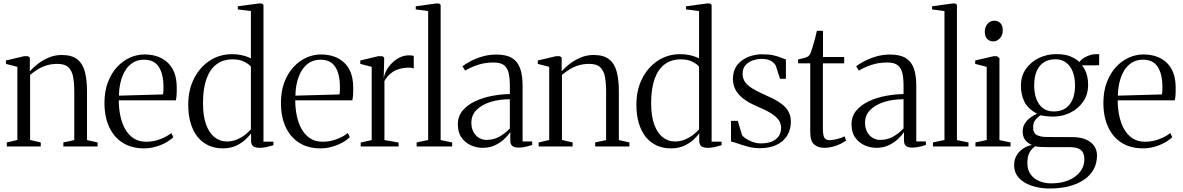

<svg xmlns="http://www.w3.org/2000/svg" viewBox="-20 -839 6777 1100"><path d="M79.5 -37V-456L14 -473V-492.5L118 -517H141L151 -509V-467.5L150.5 -430Q168.5 -451 196.5 -472.8Q224.5 -494.5 259.5 -509.2Q294.5 -524 333.5 -524Q393 -524 424.2 -498Q455.5 -472 467 -425.2Q478.5 -378.5 478.5 -317V-36.5L539 -23V0H343V-23L405.5 -36.5V-314.5Q405.5 -362.5 399 -398Q392.5 -433.5 372.2 -453.2Q352 -473 309.5 -473Q277.5 -473 250.8 -465.5Q224 -458 200.2 -443.8Q176.5 -429.5 152.5 -410V-37L213.5 -23V0H19V-23Z M805 11Q734 11 683.2 -21Q632.5 -53 605.5 -111.5Q578.5 -170 578.5 -249.5Q578.5 -316 598 -367.5Q617.5 -419 650.5 -454.8Q683.5 -490.5 724.2 -508.8Q765 -527 807 -527Q891.5 -527 941.5 -479.5Q991.5 -432 992.5 -341Q993 -312 991.8 -294.8Q990.5 -277.5 987.5 -264H660.5Q660.5 -220 669 -177.8Q677.5 -135.5 696 -101.5Q714.5 -67.5 744.5 -47.2Q774.5 -27 817.5 -27Q860.5 -27 900 -42.5Q939.5 -58 961.5 -77L973 -53.5Q955 -35.5 928.2 -21Q901.5 -6.5 869.8 2.2Q838 11 805 11ZM661.5 -291 914 -298Q916 -309 916.2 -320Q916.5 -331 916.5 -341Q916.5 -414 890 -455.5Q863.5 -497 805 -497Q768.5 -497 741.5 -480Q714.5 -463 697 -434Q679.5 -405 670.8 -368Q662 -331 661.5 -291Z M1256.5 11Q1211.5 11 1175 -5.5Q1138.5 -22 1112.5 -54.2Q1086.5 -86.5 1072.5 -133Q1058.5 -179.5 1058.5 -240Q1058.5 -323 1091.2 -388.2Q1124 -453.5 1180.8 -491Q1237.5 -528.5 1308.5 -528.5Q1345 -528.5 1373.8 -520.8Q1402.5 -513 1417.5 -504.5V-775.5L1342.5 -785V-803L1462.5 -819H1480L1489.5 -811V-27.5H1546.5V-7Q1530 -2 1509 3Q1488 8 1469 8Q1443 8 1430.8 -1.2Q1418.5 -10.5 1418.5 -33.5V-75Q1409 -61 1387.5 -40.5Q1366 -20 1333.5 -4.5Q1301 11 1256.5 11ZM1279 -28.5Q1312 -28.5 1339.2 -40.5Q1366.5 -52.5 1386.5 -68.8Q1406.5 -85 1417.5 -98V-457Q1407.5 -470.5 1380.8 -484.8Q1354 -499 1312.5 -499Q1259 -499 1221 -471Q1183 -443 1163 -387.2Q1143 -331.5 1143 -249Q1143 -173.5 1161 -124.8Q1179 -76 1210 -52.2Q1241 -28.5 1279 -28.5Z M1816 11Q1745 11 1694.2 -21Q1643.5 -53 1616.5 -111.5Q1589.5 -170 1589.5 -249.5Q1589.5 -316 1609 -367.5Q1628.5 -419 1661.5 -454.8Q1694.5 -490.5 1735.2 -508.8Q1776 -527 1818 -527Q1902.5 -527 1952.5 -479.5Q2002.5 -432 2003.5 -341Q2004 -312 2002.8 -294.8Q2001.5 -277.5 1998.5 -264H1671.5Q1671.5 -220 1680 -177.8Q1688.5 -135.5 1707 -101.5Q1725.5 -67.5 1755.5 -47.2Q1785.5 -27 1828.5 -27Q1871.5 -27 1911 -42.5Q1950.5 -58 1972.5 -77L1984 -53.5Q1966 -35.5 1939.2 -21Q1912.5 -6.5 1880.8 2.2Q1849 11 1816 11ZM1672.5 -291 1925 -298Q1927 -309 1927.2 -320Q1927.5 -331 1927.5 -341Q1927.5 -414 1901 -455.5Q1874.5 -497 1816 -497Q1779.5 -497 1752.5 -480Q1725.5 -463 1708 -434Q1690.5 -405 1681.8 -368Q1673 -331 1672.5 -291Z M2046.5 0V-22.5L2109.5 -36.5V-456L2044 -473V-492.5L2147 -517H2171L2181 -509L2180.5 -472.5L2178 -390L2179.5 -398Q2183.5 -416.5 2195.2 -437.8Q2207 -459 2226.2 -478.2Q2245.5 -497.5 2270 -509.8Q2294.5 -522 2323.5 -522Q2333.5 -522 2339.8 -521Q2346 -520 2350.5 -518.5V-446.5Q2346.5 -448.5 2340 -450Q2333.5 -451.5 2324.5 -451.5Q2294 -451.5 2267.5 -443.8Q2241 -436 2219.5 -419.2Q2198 -402.5 2182.5 -375V-36.5L2263.5 -22.5V0Z M2433 -37V-775.5L2362 -785V-803L2478 -819H2495L2504.5 -811.5V-36.5L2570.5 -23V0H2367V-23Z M2745.5 8Q2711.5 8 2678.8 -6.2Q2646 -20.5 2624.5 -50.2Q2603 -80 2603 -126.5Q2603 -173.5 2631 -206.2Q2659 -239 2704 -259.8Q2749 -280.5 2801 -290Q2853 -299.5 2901 -300V-349.5Q2901 -391 2894.2 -420.2Q2887.5 -449.5 2867.8 -465.2Q2848 -481 2808.5 -481Q2758 -481 2716.8 -467Q2675.5 -453 2645 -434.5L2629.5 -459.5Q2647 -473 2676.2 -488.5Q2705.5 -504 2743.2 -515.2Q2781 -526.5 2824 -526.5Q2880.5 -526.5 2913.2 -506.5Q2946 -486.5 2960 -447Q2974 -407.5 2974 -349V-28.5H3029V-8.5Q3018 -5 3005.5 -1.5Q2993 2 2979 4.2Q2965 6.5 2949.5 6.5Q2927.5 6.5 2915.5 -2.5Q2903.5 -11.5 2903.5 -34.5V-82.5Q2894.5 -67.5 2872.8 -46Q2851 -24.5 2819 -8.2Q2787 8 2745.5 8ZM2767 -37.5Q2808 -37.5 2840.2 -55.5Q2872.5 -73.5 2901 -103V-270.5Q2840.5 -270.5 2790.5 -255Q2740.5 -239.5 2710.5 -209.5Q2680.5 -179.5 2680.5 -136Q2680.5 -105 2692.5 -83Q2704.5 -61 2724.2 -49.2Q2744 -37.5 2767 -37.5Z M3126.5 -37V-456L3061 -473V-492.5L3165 -517H3188L3198 -509V-467.5L3197.5 -430Q3215.5 -451 3243.5 -472.8Q3271.5 -494.5 3306.5 -509.2Q3341.5 -524 3380.5 -524Q3440 -524 3471.2 -498Q3502.5 -472 3514 -425.2Q3525.5 -378.5 3525.5 -317V-36.5L3586 -23V0H3390V-23L3452.5 -36.5V-314.5Q3452.5 -362.5 3446 -398Q3439.5 -433.5 3419.2 -453.2Q3399 -473 3356.5 -473Q3324.5 -473 3297.8 -465.5Q3271 -458 3247.2 -443.8Q3223.5 -429.5 3199.5 -410V-37L3260.5 -23V0H3066V-23Z M3824 11Q3779 11 3742.5 -5.5Q3706 -22 3680 -54.2Q3654 -86.5 3640 -133Q3626 -179.5 3626 -240Q3626 -323 3658.8 -388.2Q3691.5 -453.5 3748.2 -491Q3805 -528.5 3876 -528.5Q3912.5 -528.5 3941.2 -520.8Q3970 -513 3985 -504.5V-775.5L3910 -785V-803L4030 -819H4047.5L4057 -811V-27.5H4114V-7Q4097.5 -2 4076.5 3Q4055.5 8 4036.5 8Q4010.5 8 3998.2 -1.2Q3986 -10.5 3986 -33.5V-75Q3976.5 -61 3955 -40.5Q3933.5 -20 3901 -4.5Q3868.5 11 3824 11ZM3846.5 -28.5Q3879.5 -28.5 3906.8 -40.5Q3934 -52.5 3954 -68.8Q3974 -85 3985 -98V-457Q3975 -470.5 3948.2 -484.8Q3921.5 -499 3880 -499Q3826.5 -499 3788.5 -471Q3750.5 -443 3730.5 -387.2Q3710.5 -331.5 3710.5 -249Q3710.5 -173.5 3728.5 -124.8Q3746.5 -76 3777.5 -52.2Q3808.5 -28.5 3846.5 -28.5Z M4334.5 10Q4299 10 4266.5 1.5Q4234 -7 4208.8 -16.2Q4183.5 -25.5 4168 -28V-146.5H4207L4230 -68.5Q4233 -59.5 4249.5 -47.5Q4266 -35.5 4290 -26.5Q4314 -17.5 4339.5 -17.5Q4374 -17.5 4399.8 -27.2Q4425.5 -37 4440.2 -57Q4455 -77 4455 -107Q4455 -133 4439.8 -153.2Q4424.5 -173.5 4394 -192Q4363.5 -210.5 4316.5 -230Q4269.5 -250 4239 -273.5Q4208.5 -297 4193.8 -325Q4179 -353 4179 -387Q4179 -433.5 4202.5 -464.8Q4226 -496 4264.5 -512Q4303 -528 4346.5 -528Q4386.5 -528 4412.5 -521.8Q4438.5 -515.5 4455 -508.5Q4471.5 -501.5 4482.5 -499V-387.5H4449L4424.5 -463Q4420.5 -471 4411.2 -480Q4402 -489 4385.5 -495.2Q4369 -501.5 4342 -501.5Q4318.5 -501.5 4293.8 -493.2Q4269 -485 4251.8 -466.2Q4234.5 -447.5 4234.5 -416Q4234.5 -388 4249.5 -368Q4264.5 -348 4290 -332.5Q4315.5 -317 4346 -303Q4378 -289 4407.5 -274.5Q4437 -260 4460.2 -242Q4483.5 -224 4497.2 -199.8Q4511 -175.5 4511 -142Q4511 -95.5 4489.2 -61.2Q4467.5 -27 4428 -8.5Q4388.5 10 4334.5 10Z M4702.5 8Q4668 8 4645 -10.8Q4622 -29.5 4622 -83V-476H4552.5V-498.5Q4557.5 -500 4567.5 -502.2Q4577.5 -504.5 4587.8 -507Q4598 -509.5 4602 -511.5Q4609 -515 4613.2 -519Q4617.5 -523 4620.8 -528.8Q4624 -534.5 4627 -543Q4631 -554.5 4637.2 -574.8Q4643.5 -595 4649.8 -618.8Q4656 -642.5 4660 -662.5H4695V-512.5H4816.5V-476H4694.5V-101Q4694.5 -74 4698.8 -60Q4703 -46 4711.8 -41Q4720.5 -36 4733 -36Q4750.5 -36 4777.8 -43Q4805 -50 4818.5 -58L4827.5 -34.5Q4815.5 -24.5 4795 -14.5Q4774.5 -4.5 4750.2 1.8Q4726 8 4702.5 8Z M5001 8Q4967 8 4934.2 -6.2Q4901.5 -20.5 4880 -50.2Q4858.5 -80 4858.5 -126.5Q4858.5 -173.5 4886.5 -206.2Q4914.5 -239 4959.5 -259.8Q5004.5 -280.5 5056.5 -290Q5108.5 -299.5 5156.5 -300V-349.5Q5156.5 -391 5149.8 -420.2Q5143 -449.5 5123.2 -465.2Q5103.5 -481 5064 -481Q5013.5 -481 4972.2 -467Q4931 -453 4900.5 -434.5L4885 -459.5Q4902.5 -473 4931.8 -488.5Q4961 -504 4998.8 -515.2Q5036.5 -526.5 5079.5 -526.5Q5136 -526.5 5168.8 -506.5Q5201.5 -486.5 5215.5 -447Q5229.5 -407.5 5229.5 -349V-28.5H5284.5V-8.5Q5273.5 -5 5261 -1.5Q5248.5 2 5234.5 4.2Q5220.5 6.5 5205 6.5Q5183 6.5 5171 -2.5Q5159 -11.5 5159 -34.5V-82.5Q5150 -67.5 5128.2 -46Q5106.5 -24.5 5074.5 -8.2Q5042.5 8 5001 8ZM5022.5 -37.5Q5063.5 -37.5 5095.8 -55.5Q5128 -73.5 5156.5 -103V-270.5Q5096 -270.5 5046 -255Q4996 -239.5 4966 -209.5Q4936 -179.5 4936 -136Q4936 -105 4948 -83Q4960 -61 4979.8 -49.2Q4999.5 -37.5 5022.5 -37.5Z M5391 -37V-775.5L5320 -785V-803L5436 -819H5453L5462.5 -811.5V-36.5L5528.5 -23V0H5325V-23Z M5568.5 0V-23L5633 -37V-456L5567 -473V-492.5L5672.5 -517H5691.5L5706 -506V-36.5L5769.5 -23V0ZM5670 -602Q5650.5 -602 5636.2 -615.5Q5622 -629 5622 -657Q5622 -685.5 5638.5 -703Q5655 -720.5 5676 -720.5H5677Q5696.5 -720.5 5710.8 -707Q5725 -693.5 5725 -665Q5725 -637 5708.5 -619.5Q5692 -602 5671 -602Z M5993 241Q5955.5 241 5919.2 233Q5883 225 5853.8 208.8Q5824.5 192.5 5807.2 167.2Q5790 142 5790 107.5Q5790 77 5803.2 53.2Q5816.5 29.5 5839.5 13.5Q5862.5 -2.5 5892 -8.5Q5869 -18 5854 -36.5Q5839 -55 5839 -87Q5839 -111.5 5851.5 -131.2Q5864 -151 5883 -165.2Q5902 -179.5 5921.5 -187.5Q5867.5 -216.5 5848.2 -257.8Q5829 -299 5829 -347Q5829 -404 5858 -444.8Q5887 -485.5 5933.2 -507.2Q5979.5 -529 6030 -529Q6085 -529 6117 -514Q6149 -499 6164.5 -483.5Q6176 -502 6204.5 -515.2Q6233 -528.5 6256.5 -528.5H6277.5L6277 -465L6179 -464.5Q6188.5 -454 6196.2 -438Q6204 -422 6209 -401Q6214 -380 6214 -353Q6214 -297 6185.5 -256.2Q6157 -215.5 6111.5 -193.2Q6066 -171 6014 -171Q5995.5 -171 5975.8 -173.2Q5956 -175.5 5940 -178.5Q5928.5 -170 5913.8 -154.2Q5899 -138.5 5899 -109.5Q5899 -77.5 5919.5 -65.8Q5940 -54 5983 -54L6122.5 -53.5Q6171.5 -53.5 6203 -39.2Q6234.5 -25 6249.8 -1.2Q6265 22.5 6265 51Q6265 95.5 6246 130.5Q6227 165.5 6191.2 190.2Q6155.5 215 6105.5 228Q6055.5 241 5993 241ZM6002.5 211.5Q6061.5 211.5 6104 193Q6146.5 174.5 6169.5 143.5Q6192.5 112.5 6192.5 74.5Q6192.5 54.5 6186 38.5Q6179.5 22.5 6160.8 13.2Q6142 4 6105 4H5988Q5962 4 5942.5 3Q5923 2 5910.5 -1Q5892.5 11.5 5879.2 32.8Q5866 54 5866 96Q5866 134.5 5884.8 160.2Q5903.5 186 5934.8 198.8Q5966 211.5 6002.5 211.5ZM6017 -200.5Q6076 -200.5 6107.5 -239.8Q6139 -279 6139 -350.5Q6139 -396.5 6125.2 -430Q6111.5 -463.5 6086.2 -481.5Q6061 -499.5 6027 -499.5Q5989 -499.5 5961.8 -482.8Q5934.5 -466 5919.8 -432.8Q5905 -399.5 5905 -350Q5905 -306 5917.5 -272.2Q5930 -238.5 5955 -219.5Q5980 -200.5 6017 -200.5Z M6528 11Q6457 11 6406.2 -21Q6355.5 -53 6328.5 -111.5Q6301.5 -170 6301.5 -249.5Q6301.5 -316 6321 -367.5Q6340.5 -419 6373.5 -454.8Q6406.5 -490.5 6447.2 -508.8Q6488 -527 6530 -527Q6614.5 -527 6664.5 -479.5Q6714.5 -432 6715.5 -341Q6716 -312 6714.8 -294.8Q6713.5 -277.5 6710.5 -264H6383.5Q6383.5 -220 6392 -177.8Q6400.5 -135.5 6419 -101.5Q6437.5 -67.5 6467.5 -47.2Q6497.5 -27 6540.5 -27Q6583.5 -27 6623 -42.5Q6662.5 -58 6684.5 -77L6696 -53.5Q6678 -35.5 6651.2 -21Q6624.5 -6.5 6592.8 2.2Q6561 11 6528 11ZM6384.5 -291 6637 -298Q6639 -309 6639.2 -320Q6639.5 -331 6639.5 -341Q6639.5 -414 6613 -455.5Q6586.5 -497 6528 -497Q6491.5 -497 6464.5 -480Q6437.5 -463 6420 -434Q6402.5 -405 6393.8 -368Q6385 -331 6384.5 -291Z"/></svg>

Font: Merriweather 120pt Light
Style: Regular
Weight: 300
Version: Version 2.100